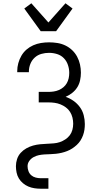

<svg xmlns="http://www.w3.org/2000/svg" viewBox="-20 -940 590 1170"><path d="M228 210Q209 210 189.5 207Q170 204 152.5 196.5Q135 189 120 176.5Q105 164 95 147.5Q85 131 81 111.5Q77 92 77 73Q77 51 84 29.5Q91 8 106 -8.5Q121 -25 140.5 -36Q160 -47 181.5 -53Q203 -59 225 -61Q247 -63 269 -64H271Q289 -65 308 -66.5Q327 -68 344.5 -74Q362 -80 378 -90.5Q394 -101 405 -115.5Q416 -130 421 -148.5Q426 -167 426 -186Q426 -205 421.5 -223.5Q417 -242 407 -258Q397 -274 381.5 -285.5Q366 -297 348.5 -304Q331 -311 312.5 -313.5Q294 -316 275 -316H216V-380H275Q291 -380 307.5 -382.5Q324 -385 339 -391.5Q354 -398 366.5 -408.5Q379 -419 387 -433Q395 -447 398.5 -463Q402 -479 402 -496Q402 -520 394 -544Q386 -568 369 -585.5Q352 -603 328 -610.5Q304 -618 279 -618Q255 -618 232 -611.5Q209 -605 191.5 -589Q174 -573 165 -550.5Q156 -528 156 -504V-500H85V-507Q85 -531 91.5 -555Q98 -579 110.5 -600.5Q123 -622 141.5 -638Q160 -654 182.5 -664Q205 -674 229.5 -678Q254 -682 279 -682Q304 -682 329.5 -678Q355 -674 378 -663Q401 -652 419.5 -634.5Q438 -617 450 -594.5Q462 -572 467.5 -547Q473 -522 473 -497Q473 -474 468 -450.5Q463 -427 450.5 -407.5Q438 -388 419.5 -373.5Q401 -359 380 -350Q406 -341 428.5 -325Q451 -309 467 -287Q483 -265 490 -238Q497 -211 497 -184Q497 -166 494.5 -149Q492 -132 486 -115.5Q480 -99 470.5 -84Q461 -69 448 -57Q435 -45 420.5 -35.5Q406 -26 389.5 -19.5Q373 -13 356 -9Q339 -5 321.5 -3Q304 -1 286.5 -0.5Q269 0 251.5 1Q234 2 217 5.5Q200 9 184.5 17.5Q169 26 158.5 40.5Q148 55 148 73Q148 88 153.5 103Q159 118 170.5 128Q182 138 197.5 142Q213 146 228 146H275V210ZM228 -750 128 -888 171 -920 275 -803 379 -920 422 -888 322 -750Z"/></svg>

Font: Lode Term
Style: Regular
Weight: 400
Monospace: yes
Designer: Belleve Invis
Foundry: Belleve Invis
Version: Version 29.2.0